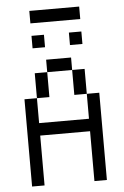

<svg xmlns="http://www.w3.org/2000/svg" viewBox="-59 -917 618 959"><g transform="rotate(-5 250.0 -437.5)"><path d="M187.5 -687.5V-750H125V-687.5ZM375 -687.5V-750H312.5V-687.5ZM375 -812.5V-875H125V-812.5ZM62.5 -437.5V0H125Q125 0 125 -250H375Q375 -250 375 0H437.5V-437.5H375Q375 -437.5 375 -312.5H125Q125 -312.5 125 -437.5ZM125 -437.5H187.5Q187.5 -437.5 187.5 -562.5H125Q125 -562.5 125 -437.5ZM375 -437.5Q375 -437.5 375 -562.5H312.5Q312.5 -562.5 312.5 -437.5ZM187.5 -562.5H312.5V-625H187.5Z"/></g></svg>

Font: BFUnifontExMono
Style: Regular
Weight: 500
Version: Version 15.0.06